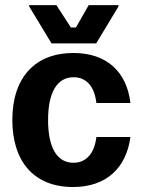

<svg xmlns="http://www.w3.org/2000/svg" viewBox="-20 -720 557 752"><path d="M356.7 -550 444.2 -695V-700H327.5L277.5 -612.5H257.5L200.8 -700H94.2V-695L181.7 -550ZM265.8 12.5C398.3 12.5 475 -64.2 490.8 -183.3H357.5C350 -119.2 317.5 -82.5 267.5 -82.5C203.3 -82.5 168.3 -141.7 168.3 -250C168.3 -357.5 203.3 -417.5 268.3 -417.5C317.5 -417.5 350 -382.5 357.5 -316.7H490.8C476.7 -437.5 399.2 -512.5 267.5 -512.5C120.8 -512.5 28.3 -420 28.3 -250C28.3 -89.2 111.7 12.5 265.8 12.5Z"/></svg>

Font: Familjen Grotesk
Style: Bold
Weight: 700
Designer: Anders Wikstroem, Jonas Baeckman, Matilda Gysing, Kristian Moeller
Foundry: Familjen STHLM AB
Version: Version 2.000